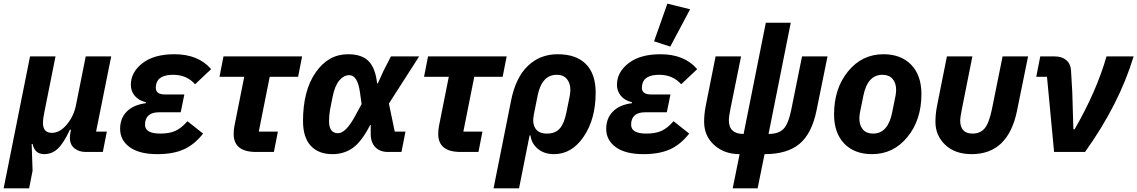

<svg xmlns="http://www.w3.org/2000/svg" viewBox="-46 -835 6249 1055"><path d="M114 200H-26L119 -525H259L197 -215Q190 -182 190 -160Q190 -105 239 -105Q284 -105 323 -153Q359 -197 371 -255L425 -525H565L482 -112H541L519 0H426Q387 0 362.5 -20.5Q338 -41 338 -77Q338 -92 341 -107L344 -122H338Q303 -47 271 -17.5Q239 12 197 12Q145 12 133 -44H128L133 103Z M984 -169 1070 -101Q1023 -41 964.5 -14.5Q906 12 819 12Q719 12 666.5 -26.5Q614 -65 614 -127Q614 -185 650.5 -222Q687 -259 755 -268L756 -273Q715 -283 694 -309Q673 -335 673 -369Q673 -438 736.5 -487.5Q800 -537 912 -537Q1044 -537 1114 -455L1026 -372Q980 -424 906 -424Q826 -424 813 -375Q810 -363 810 -353Q810 -316 860 -316H967L947 -218H828Q764 -218 753 -170Q751 -162 751 -149Q751 -101 835 -101Q885 -101 918 -116Q951 -131 984 -169Z M1459 0H1361Q1238 0 1238 -99Q1238 -122 1242 -142L1296 -413H1160L1182 -525H1614L1592 -413H1436L1376 -112H1481Z M2182 -112 2160 0H2086Q2042 0 2016.5 -26Q1991 -52 1991 -99V-148H1988Q1942 -58 1893.5 -23Q1845 12 1781 12Q1704 12 1661.5 -34Q1619 -80 1619 -170Q1619 -337 1688.5 -437Q1758 -537 1866 -537Q1942 -537 1979.5 -499Q2017 -461 2026 -377H2030L2062 -447L2102 -525H2257L2091 -266L2123 -112ZM1811 -103Q1854 -103 1905 -197L1941 -263L1932 -327Q1919 -422 1873 -422Q1843 -422 1818.5 -393Q1794 -364 1782 -305L1768 -235Q1762 -204 1762 -170Q1762 -103 1811 -103Z M2583 0H2485Q2362 0 2362 -99Q2362 -122 2366 -142L2420 -413H2284L2306 -525H2738L2716 -413H2560L2500 -112H2605Z M2666 200 2762 -281Q2787 -408 2854 -472.5Q2921 -537 3018 -537Q3120 -537 3173.5 -483Q3227 -429 3227 -326Q3227 -181 3161.5 -84.5Q3096 12 2998 12Q2944 12 2909 -17.5Q2874 -47 2869 -91H2864L2806 200ZM2960 -101Q3005 -101 3029.5 -128.5Q3054 -156 3066 -216L3085 -310Q3088 -328 3088 -341Q3088 -379 3068.5 -401.5Q3049 -424 3013 -424Q2931 -424 2908 -309L2887 -204Q2878 -159 2895.5 -130Q2913 -101 2960 -101Z M3746 -784 3637 -579 3548 -608 3621 -815ZM3655 -169 3741 -101Q3694 -41 3635.5 -14.5Q3577 12 3490 12Q3390 12 3337.5 -26.5Q3285 -65 3285 -127Q3285 -185 3321.5 -222Q3358 -259 3426 -268L3427 -273Q3386 -283 3365 -309Q3344 -335 3344 -369Q3344 -438 3407.5 -487.5Q3471 -537 3583 -537Q3715 -537 3785 -455L3697 -372Q3651 -424 3577 -424Q3497 -424 3484 -375Q3481 -363 3481 -353Q3481 -316 3531 -316H3638L3618 -218H3499Q3435 -218 3424 -170Q3422 -162 3422 -149Q3422 -101 3506 -101Q3556 -101 3589 -116Q3622 -131 3655 -169Z M4117 200H3980L4018 12Q3934 12 3878.5 -38Q3823 -88 3823 -166Q3823 -206 3831 -249L3886 -525H4026L3968 -239Q3959 -195 3959 -174Q3959 -99 4040 -99L4162 -710H4299L4177 -99Q4232 -99 4259 -126.5Q4286 -154 4302 -233L4361 -525H4501L4440 -225Q4414 -100 4346.5 -44Q4279 12 4155 12Z M4746 12Q4649 12 4593 -46Q4537 -104 4537 -207Q4537 -349 4614 -443Q4691 -537 4808 -537Q4905 -537 4961 -479Q5017 -421 5017 -318Q5017 -176 4940 -82Q4863 12 4746 12ZM4751 -101Q4833 -101 4856 -216L4875 -310Q4878 -328 4878 -341Q4878 -379 4858.5 -401.5Q4839 -424 4803 -424Q4721 -424 4698 -309L4679 -215Q4676 -197 4676 -184Q4676 -146 4695.5 -123.5Q4715 -101 4751 -101Z M5297 -525 5240 -239Q5230 -189 5230 -174Q5230 -101 5298 -101Q5339 -101 5363.5 -128.5Q5388 -156 5404 -233L5463 -525H5603L5542 -225Q5493 12 5293 12Q5202 12 5148 -39Q5094 -90 5094 -166Q5094 -206 5102 -249L5157 -525Z M5916 0H5746L5707 -413H5648L5670 -525H5749Q5789 -525 5813 -504.5Q5837 -484 5839 -448L5846 -327L5852 -125H5859Q5979 -333 6034 -525H6183Q6103 -261 5916 0Z"/></svg>

Font: Aneliza
Style: Bold Italic
Weight: 700
Italic angle: -11.31°
Designer: Mike Abbink, Paul van der Laan, Pieter van Rosmalen
Foundry: Bold Monday
Version: Version 3.0